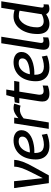

<svg xmlns="http://www.w3.org/2000/svg" viewBox="1081 -1861 790 2992"><g transform="rotate(-90 1476.0 -365.0)"><path d="M239 1H118L41 -540L148 -541L196 -93Q236 -172 266 -231Q296 -290 316.5 -333.5Q337 -377 349 -411Q361 -445 367.5 -475.5Q374 -506 375 -539H481Q479 -504 471.5 -471.5Q464 -439 451 -403.5Q438 -368 418.5 -328Q399 -288 372.5 -240Q346 -192 313 -132.5Q280 -73 239 1Z M571 -295Q598 -293 627.5 -295Q657 -297 686 -302Q760 -314 801.5 -340Q843 -366 843 -411Q843 -440 825 -454.5Q807 -469 769 -469Q716 -469 675 -436.5Q634 -404 611 -346.5Q588 -289 588 -211Q588 -166 602 -135.5Q616 -105 645 -90.5Q674 -76 716 -76Q738 -76 763 -79.5Q788 -83 816 -90Q844 -97 872 -109L887 -26Q845 -9 795.5 0.5Q746 10 699 10Q631 10 584 -15Q537 -40 512 -87.5Q487 -135 487 -201Q487 -276 507 -340Q527 -404 565.5 -450.5Q604 -497 660 -523Q716 -549 788 -549Q834 -549 869 -534Q904 -519 923.5 -491.5Q943 -464 943 -425Q943 -352 881.5 -301.5Q820 -251 711 -233Q671 -226 634 -225Q597 -224 564 -225Z M1140 -539 1130 -473Q1161 -500 1187.5 -516.5Q1214 -533 1238.5 -541Q1263 -549 1288 -549Q1307 -549 1324.5 -546Q1342 -543 1357 -538L1326 -440Q1310 -445 1293 -447.5Q1276 -450 1260 -450Q1231 -450 1198 -437Q1165 -424 1127 -392L1064 0H964L1049 -539Z M1640 -95 1637 -14Q1603 -2 1571 4Q1539 10 1508 10Q1472 10 1446 -1Q1420 -12 1405 -36Q1390 -60 1390 -101Q1390 -114 1392 -132Q1394 -150 1397 -167L1443 -459H1363L1376 -530L1457 -539L1490 -662H1577L1557 -539H1711L1697 -459H1544L1499 -174Q1497 -165 1496.5 -156.5Q1496 -148 1496 -141Q1496 -112 1510 -96Q1524 -80 1559 -80Q1578 -80 1598 -84.5Q1618 -89 1640 -95Z M1790 -295Q1817 -293 1846.5 -295Q1876 -297 1905 -302Q1979 -314 2020.5 -340Q2062 -366 2062 -411Q2062 -440 2044 -454.5Q2026 -469 1988 -469Q1935 -469 1894 -436.5Q1853 -404 1830 -346.5Q1807 -289 1807 -211Q1807 -166 1821 -135.5Q1835 -105 1864 -90.5Q1893 -76 1935 -76Q1957 -76 1982 -79.5Q2007 -83 2035 -90Q2063 -97 2091 -109L2106 -26Q2064 -9 2014.5 0.5Q1965 10 1918 10Q1850 10 1803 -15Q1756 -40 1731 -87.5Q1706 -135 1706 -201Q1706 -276 1726 -340Q1746 -404 1784.5 -450.5Q1823 -497 1879 -523Q1935 -549 2007 -549Q2053 -549 2088 -534Q2123 -519 2142.5 -491.5Q2162 -464 2162 -425Q2162 -352 2100.5 -301.5Q2039 -251 1930 -233Q1890 -226 1853 -225Q1816 -224 1783 -225Z M2298 -740H2400L2308 -158Q2306 -147 2304.5 -137Q2303 -127 2303 -117Q2303 -108 2306.5 -99.5Q2310 -91 2318.5 -86.5Q2327 -82 2342 -82Q2353 -82 2365 -84Q2377 -86 2391 -90L2388 -8Q2367 0 2341.5 5Q2316 10 2290 10Q2242 10 2219.5 -13.5Q2197 -37 2197 -80Q2197 -91 2198.5 -103.5Q2200 -116 2201 -127Z M2836 10Q2815 10 2799 4Q2783 -2 2771 -13.5Q2759 -25 2752 -41Q2733 -28 2708 -16Q2683 -4 2655 3Q2627 10 2600 10Q2553 10 2517 -9.5Q2481 -29 2461.5 -70Q2442 -111 2442 -172Q2442 -258 2463 -327.5Q2484 -397 2520.5 -446Q2557 -495 2606.5 -522Q2656 -549 2714 -549Q2746 -549 2771.5 -544.5Q2797 -540 2817 -534L2850 -740H2952Q2945 -699 2938 -650.5Q2931 -602 2922.5 -550Q2914 -498 2906 -446Q2898 -394 2890.5 -345.5Q2883 -297 2876 -254.5Q2869 -212 2864 -179.5Q2859 -147 2856.5 -128Q2854 -109 2854 -106Q2854 -93 2860.5 -86Q2867 -79 2880 -79Q2886 -79 2892.5 -79.5Q2899 -80 2905 -82L2902 -4Q2888 3 2870 6.5Q2852 10 2836 10ZM2639 -79Q2667 -79 2697 -87.5Q2727 -96 2750 -110L2805 -455Q2788 -461 2768.5 -464Q2749 -467 2724 -467Q2686 -467 2653.5 -444Q2621 -421 2596.5 -381Q2572 -341 2559 -289Q2546 -237 2546 -180Q2546 -148 2557.5 -125Q2569 -102 2590 -90.5Q2611 -79 2639 -79Z"/></g></svg>

Font: Georama ExtraCondensed Thin Medium
Style: Italic
Weight: 500
Italic angle: -9°
Version: Version 1.001